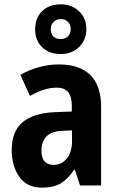

<svg xmlns="http://www.w3.org/2000/svg" viewBox="-20 -906 549 885"><path d="M252 -609Q346 -609 396 -560.5Q446 -512 446 -414V-51H349L325 -124H322Q294 -82 261 -61.5Q228 -41 174 -41Q104 -41 69 -91Q34 -141 34 -214Q34 -301 84.5 -343Q135 -385 233 -389L311 -392V-419Q311 -502 243 -502Q212 -502 182.5 -492.5Q153 -483 118 -464L74 -561Q114 -584 159.5 -596.5Q205 -609 252 -609ZM268 -303Q217 -301 194 -277Q171 -253 171 -212Q171 -177 186 -161.5Q201 -146 227 -146Q264 -146 288 -175.5Q312 -205 312 -256V-305ZM260 -657Q206 -657 174 -688.5Q142 -720 142 -771Q142 -823 174 -854.5Q206 -886 260 -886Q311 -886 344.5 -854Q378 -822 378 -772Q378 -722 345 -689.5Q312 -657 260 -657ZM260 -726Q280 -726 293 -738.5Q306 -751 306 -772Q306 -792 293.5 -805Q281 -818 260 -818Q240 -818 227 -805Q214 -792 214 -772Q214 -751 225.5 -738.5Q237 -726 260 -726Z"/></svg>

Font: Noto Sans Tamil UI Condensed
Style: Bold
Weight: 700
Width: 3
Designer: Jelle Bosma - Monotype Design Team
Foundry: Monotype Imaging Inc.
Version: Version 2.004; ttfautohint (v1.8.4.7-5d5b)